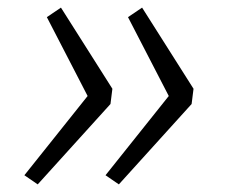

<svg xmlns="http://www.w3.org/2000/svg" viewBox="-20 -540 593 504"><path d="M275 -307 270 -267 79 -56 44 -80 210 -288 103 -495 140 -520ZM488 -307 483 -267 292 -56 257 -80 423 -288 316 -495 353 -520Z"/></svg>

Font: Fira Sans Light
Style: Italic
Weight: 300
Italic angle: -8°
Designer: bBox Type GmbH & Carrois Corporate GbR & Edenspiekermann AG
Foundry: bBox Type GmbH & Carrois Corporate GbR & Edenspiekermann AG
Version: Version 4.301